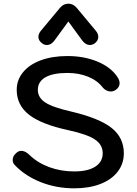

<svg xmlns="http://www.w3.org/2000/svg" viewBox="-20 -1015 743 1045"><path d="M62 -115Q49 -127 49 -144Q49 -165 67 -181Q80 -194 96 -194Q117 -194 139 -173Q184 -129 247.5 -105.5Q311 -82 384 -82Q458 -82 498.5 -108Q539 -134 539 -181Q539 -227 497 -255.5Q455 -284 354 -306Q205 -338 138 -390.5Q71 -443 71 -526Q71 -580 105.5 -622Q140 -664 202.5 -687Q265 -710 347 -710Q439 -710 512.5 -679Q586 -648 621 -593Q631 -577 631 -562Q631 -540 609 -525Q596 -517 583 -517Q571 -517 559 -523Q547 -529 539 -539Q510 -577 459.5 -597.5Q409 -618 347 -618Q269 -618 227.5 -594.5Q186 -571 186 -526Q186 -484 226 -457.5Q266 -431 367 -408Q520 -372 587 -319Q654 -266 654 -181Q654 -124 620.5 -80.5Q587 -37 526 -13.5Q465 10 384 10Q288 10 203.5 -23Q119 -56 62 -115ZM189 -814Q189 -831 202 -847L307 -973Q326 -995 352 -995Q378 -995 397 -973L502 -847Q515 -831 515 -814Q515 -795 497 -780Q483 -770 469 -770Q447 -770 428 -794L352 -898L276 -794Q258 -770 235 -770Q221 -770 208 -780Q189 -795 189 -814Z"/></svg>

Font: Kodchasan SemiBold
Style: Regular
Weight: 600
Version: Version 1.000; ttfautohint (v1.6)